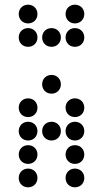

<svg xmlns="http://www.w3.org/2000/svg" viewBox="-20 -810 440 820"><path d="M100 -710C123 -710 140 -727 140 -750C140 -773 123 -790 100 -790C77 -790 60 -773 60 -750C60 -727 77 -710 100 -710ZM300 -710C323 -710 340 -727 340 -750C340 -773 323 -790 300 -790C277 -790 260 -773 260 -750C260 -727 277 -710 300 -710ZM100 -610C123 -610 140 -627 140 -650C140 -673 123 -690 100 -690C77 -690 60 -673 60 -650C60 -627 77 -610 100 -610ZM200 -610C223 -610 240 -627 240 -650C240 -673 223 -690 200 -690C177 -690 160 -673 160 -650C160 -627 177 -610 200 -610ZM300 -610C323 -610 340 -627 340 -650C340 -673 323 -690 300 -690C277 -690 260 -673 260 -650C260 -627 277 -610 300 -610ZM200 -410C223 -410 240 -427 240 -450C240 -473 223 -490 200 -490C177 -490 160 -473 160 -450C160 -427 177 -410 200 -410ZM100 -310C123 -310 140 -327 140 -350C140 -373 123 -390 100 -390C77 -390 60 -373 60 -350C60 -327 77 -310 100 -310ZM300 -310C323 -310 340 -327 340 -350C340 -373 323 -390 300 -390C277 -390 260 -373 260 -350C260 -327 277 -310 300 -310ZM100 -210C123 -210 140 -227 140 -250C140 -273 123 -290 100 -290C77 -290 60 -273 60 -250C60 -227 77 -210 100 -210ZM200 -210C223 -210 240 -227 240 -250C240 -273 223 -290 200 -290C177 -290 160 -273 160 -250C160 -227 177 -210 200 -210ZM300 -210C323 -210 340 -227 340 -250C340 -273 323 -290 300 -290C277 -290 260 -273 260 -250C260 -227 277 -210 300 -210ZM100 -110C123 -110 140 -127 140 -150C140 -173 123 -190 100 -190C77 -190 60 -173 60 -150C60 -127 77 -110 100 -110ZM300 -110C323 -110 340 -127 340 -150C340 -173 323 -190 300 -190C277 -190 260 -173 260 -150C260 -127 277 -110 300 -110ZM100 -10C123 -10 140 -27 140 -50C140 -73 123 -90 100 -90C77 -90 60 -73 60 -50C60 -27 77 -10 100 -10ZM300 -10C323 -10 340 -27 340 -50C340 -73 323 -90 300 -90C277 -90 260 -73 260 -50C260 -27 277 -10 300 -10Z"/></svg>

Font: TINY 5x3 80
Style: Regular
Weight: 200
Designer: Jack Halten Fahnestock
Foundry: Velvetyne Type Foundry
Version: Version 1.002;hotconv 1.0.109;makeotfexe 2.5.65596